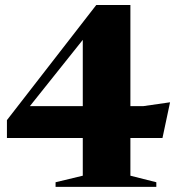

<svg xmlns="http://www.w3.org/2000/svg" viewBox="-20 -728 694 748"><path d="M488 -708.5V-43.5L589 -18V0H196.5V-18L302.5 -43.5V-609L355 -638.5L62.5 -272L72 -314.5H538L642.5 -329.5L613 -190.5H7V-260L355 -708.5Z"/></svg>

Font: Newsreader 60pt
Style: Bold
Weight: 700
Designer: Hugues Gentile
Foundry: Production Type
Version: Version 1.003